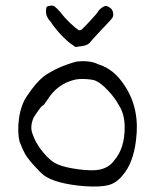

<svg xmlns="http://www.w3.org/2000/svg" viewBox="-20 -673 562 694"><path d="M255.9 -450.2Q303.7 -456.1 335.9 -440.4Q391.6 -423.8 430.7 -363.3Q486.3 -279.3 471.7 -167Q461.9 -84 423.8 -40Q401.4 -11.7 372.1 -3.9Q342.8 3.9 285.2 0Q179.7 -8.8 137.7 -40Q121.1 -53.7 97.7 -80.6Q74.2 -107.4 67.4 -123Q63.5 -128.9 50.8 -161.1Q42 -197.3 48.8 -245.6Q55.7 -293.9 77.1 -325.2Q108.4 -373 137.7 -396.5Q184.6 -430.7 255.9 -450.2ZM326.2 -380.9Q316.4 -385.7 289.6 -387.2Q262.7 -388.7 246.1 -383.8Q186.5 -368.2 152.3 -313.5Q137.7 -292 135.7 -292Q131.8 -292 120.6 -276.4Q109.4 -260.7 101.6 -248Q87.9 -216.8 96.7 -191.4Q107.4 -157.2 135.3 -123Q163.1 -88.9 190.4 -78.1Q215.8 -67.4 263.7 -61Q311.5 -54.7 338.9 -59.6Q375 -67.4 392.6 -92.8Q430.7 -136.7 430.7 -211.9Q430.7 -259.8 410.2 -292Q395.5 -319.3 370.1 -346.2Q344.7 -373 326.2 -380.9ZM162.1 -595.7Q143.6 -615.2 146.5 -637.7Q146.5 -645.5 149.4 -648.4Q152.3 -651.4 161.1 -652.3Q170.9 -654.3 177.7 -649.4Q184.6 -644.5 199.2 -627.9Q212.9 -609.4 232.9 -590.3Q252.9 -571.3 263.7 -564.5Q268.6 -561.5 275.4 -566.4Q287.1 -577.1 308.1 -600.1Q329.1 -623 333 -628.9Q337.9 -637.7 347.2 -644.5Q356.4 -651.4 362.3 -651.4Q368.2 -651.4 375.5 -646.5Q382.8 -641.6 385.7 -636.7Q392.6 -621.1 386.7 -609.4Q381.8 -601.6 348.6 -567.4Q306.6 -522.5 302.7 -516.6Q292 -506.8 264.6 -504.9Q256.8 -502.9 253.4 -503.4Q250 -503.9 242.2 -510.7Q227.5 -519.5 204.6 -543Q181.6 -566.4 162.1 -595.7Z"/></svg>

Font: JasonHandwriting2
Style: Regular
Weight: 400
Version: Version 1.05.10